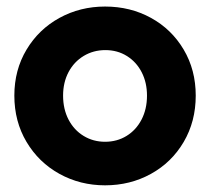

<svg xmlns="http://www.w3.org/2000/svg" viewBox="-20 -553 636 581"><path d="M23.4 -263.7Q23.4 -341.3 60.3 -402.8Q97.2 -464.4 159.9 -498.8Q222.7 -533.2 297.9 -533.2Q374.5 -533.2 437 -498.8Q499.5 -464.4 535.9 -402.8Q572.3 -341.3 572.3 -263.7Q572.3 -185.5 535.9 -123.5Q499.5 -61.5 436.8 -26.9Q374 7.8 297.9 7.8Q222.7 7.8 159.9 -26.9Q97.2 -61.5 60.3 -123.5Q23.4 -185.5 23.4 -263.7ZM424.8 -263.7Q424.8 -303.2 408.7 -334.5Q392.6 -365.7 364 -383.5Q335.4 -401.4 298.8 -401.4Q262.7 -401.4 233.4 -383.8Q204.1 -366.2 187.5 -335Q170.9 -303.7 170.9 -263.7Q170.9 -222.7 187.5 -190.9Q204.1 -159.2 233.2 -141.6Q262.2 -124 297.9 -124Q334 -124 362.8 -141.6Q391.6 -159.2 408.2 -190.9Q424.8 -222.7 424.8 -263.7Z"/></svg>

Font: Reddit Sans Vanilla ExtraBold
Style: Regular
Weight: 800
Designer: Stephen Hutchings
Foundry: Reddit
Version: Version 1.013